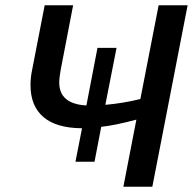

<svg xmlns="http://www.w3.org/2000/svg" viewBox="-20 -708 731 728"><path d="M497.1 -254.4Q457 -243.7 423.6 -236.8Q390.1 -230 363.8 -227.1L338.4 -94.7H266.1L291 -221.7Q194.3 -222.2 145 -263.9Q95.7 -305.7 95.7 -384.8Q95.7 -414.6 101.6 -441.9L149.4 -688H257.3L210 -442.4Q208 -433.1 206.3 -418.5Q204.6 -403.8 204.6 -395Q204.6 -314 307.6 -308.1L349.6 -526.4H421.9L379.4 -310.5Q446.8 -316.4 512.2 -332.5L581.5 -688H691.4L557.6 0H447.8Z"/></svg>

Font: Arimo Medium
Style: Italic
Weight: 500
Italic angle: -12°
Designer: Steve Matteson
Foundry: Monotype Imaging Inc.
Version: Version 1.33